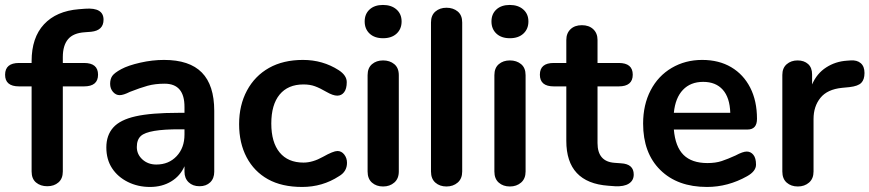

<svg xmlns="http://www.w3.org/2000/svg" viewBox="-27 -741 3482 769"><path d="M224.6 -512.2V-488.8H309.6Q365.7 -488.8 365.7 -441.9Q365.7 -395 309.6 -395H224.6V-54.2Q224.6 -25.4 207 -10.3Q189.5 4.9 162.4 4.9Q135.3 4.9 117.4 -10Q99.6 -24.9 99.6 -54.2V-395H49.3Q-6.8 -395 -6.6 -441.9Q-6.3 -488.8 49.3 -488.8H99.6V-496.1Q99.6 -590.3 149.2 -643.6Q198.7 -696.8 288.6 -704.1L314.5 -706.1Q387.7 -711.4 387.7 -662.1Q387.7 -619.1 338.4 -613.8L312.5 -611.8Q266.6 -608.9 245.6 -584Q224.6 -559.1 224.6 -512.2Z M711.9 -202.1V-223.1H693.8Q566.4 -223.6 537.1 -196.3Q521 -181.6 521 -152.1Q521 -122.6 543.5 -102.3Q565.9 -82 599.1 -82Q648.9 -82 680.4 -115.5Q711.9 -148.9 711.9 -202.1ZM711.9 -312Q712.4 -405.8 632.3 -405.8Q594.2 -405.8 564.2 -397.5Q534.2 -389.2 493.2 -373Q467.3 -359.9 452.1 -359.9Q437 -359.9 425.5 -373Q414.1 -386.2 414.1 -405.3Q414.1 -424.3 422.6 -436.8Q431.2 -449.2 458.7 -464.1Q486.3 -479 534.7 -490Q583 -501 629.9 -501Q731.9 -501 781.5 -450.4Q831.1 -399.9 831.1 -296.9V-53.2Q831.1 -26.4 814.9 -10.7Q798.8 4.9 772 4.9Q745.1 4.9 728.5 -11Q711.9 -26.9 711.9 -53.2V-75.2Q694.8 -36.1 658.4 -14.2Q622.1 7.8 573.7 7.8Q525.4 7.8 485.1 -12.2Q444.8 -32.2 421.9 -67.1Q398.9 -102.1 398.9 -150.6Q398.9 -199.2 426.5 -230.2Q454.1 -261.2 516.1 -275.1Q578.1 -289.1 687 -289.1H711.9Z M1329.6 -460Q1361.8 -439 1361.8 -412.1Q1361.8 -385.3 1351.3 -371.6Q1340.8 -357.9 1323.7 -357.9Q1306.6 -357.9 1280.5 -373Q1254.4 -388.2 1234.4 -395.5Q1214.4 -402.8 1188.5 -402.8Q1126.5 -402.8 1093 -362.3Q1059.6 -321.8 1059.6 -246.3Q1059.6 -170.9 1093 -130.4Q1126.5 -89.8 1188.5 -89.8Q1225.6 -89.8 1266.8 -113Q1308.1 -136.2 1324.5 -136.2Q1340.8 -136.2 1351.8 -122.1Q1362.8 -107.9 1362.8 -88.9Q1362.8 -53.7 1330.6 -35.2Q1264.6 7.8 1183.1 7.8Q1101.6 7.8 1046.1 -23.2Q990.7 -54.2 960.7 -111.1Q930.7 -168 930.7 -243.9Q930.7 -319.8 962.2 -378.4Q993.7 -437 1050.5 -469Q1107.4 -501 1186.5 -501Q1265.6 -501 1329.6 -460Z M1445.3 -54.2V-439.9Q1445.3 -468.8 1462.9 -483.9Q1480.5 -499 1507.3 -499Q1534.2 -499 1552.2 -484.1Q1570.3 -469.2 1570.3 -439.9V-54.2Q1570.3 -25.4 1552.2 -9.8Q1534.2 5.9 1507.3 5.9Q1480.5 5.9 1462.9 -9.5Q1445.3 -24.9 1445.3 -54.2ZM1453.4 -606.4Q1433.6 -625 1433.6 -655Q1433.6 -685.1 1453.4 -703.1Q1473.1 -721.2 1506.8 -721.2Q1540.5 -721.2 1561 -703.1Q1581.5 -685.1 1581.5 -655Q1581.5 -625 1561.5 -606.4Q1541.5 -587.9 1507.3 -587.9Q1473.1 -587.9 1453.4 -606.4Z M1699.2 -54.2V-650.9Q1699.2 -679.7 1716.8 -694.8Q1734.4 -710 1761.2 -710Q1788.1 -710 1806.2 -695.1Q1824.2 -680.2 1824.2 -650.9V-54.2Q1824.2 -25.4 1806.2 -9.8Q1788.1 5.9 1761.2 5.9Q1734.4 5.9 1716.8 -9.5Q1699.2 -24.9 1699.2 -54.2Z M1953.1 -54.2V-439.9Q1953.1 -468.8 1970.7 -483.9Q1988.3 -499 2015.1 -499Q2042 -499 2060.1 -484.1Q2078.1 -469.2 2078.1 -439.9V-54.2Q2078.1 -25.4 2060.1 -9.8Q2042 5.9 2015.1 5.9Q1988.3 5.9 1970.7 -9.5Q1953.1 -24.9 1953.1 -54.2ZM1961.2 -606.4Q1941.4 -625 1941.4 -655Q1941.4 -685.1 1961.2 -703.1Q1981 -721.2 2014.6 -721.2Q2048.3 -721.2 2068.8 -703.1Q2089.4 -685.1 2089.4 -655Q2089.4 -625 2069.3 -606.4Q2049.3 -587.9 2015.1 -587.9Q1981 -587.9 1961.2 -606.4Z M2451.2 -395H2366.2V-168Q2366.2 -93.8 2434.1 -88.9L2460.9 -86.9Q2511.2 -84 2511.2 -42Q2511.2 -18.1 2491.7 -5.6Q2472.2 6.8 2436 4.9L2409.2 2.9Q2241.2 -9.3 2241.2 -176.8V-395H2190.9Q2135.3 -395 2135.3 -441.9Q2135.3 -488.8 2190.9 -488.8H2241.2V-581.1Q2241.2 -607.9 2258.1 -624Q2274.9 -640.1 2303.5 -640.1Q2332 -640.1 2349.1 -624Q2366.2 -607.9 2366.2 -581.1V-488.8H2451.2Q2507.3 -488.8 2507.3 -441.9Q2507.3 -395 2451.2 -395Z M2671.9 -289.1H2897.9Q2896 -350.1 2867.9 -381.6Q2839.8 -413.1 2789.3 -413.1Q2738.8 -413.1 2708.3 -381.1Q2677.7 -349.1 2671.9 -289.1ZM2965.3 -35.2Q2888.7 7.8 2804.7 7.8Q2686.5 7.8 2617.7 -60.1Q2548.8 -127.9 2548.8 -246.1Q2548.8 -321.3 2578.9 -379.2Q2608.9 -437 2663.3 -469Q2717.8 -501 2785.2 -501Q2852.5 -501 2901.6 -471.9Q2950.7 -442.9 2977.8 -389.9Q3004.9 -336.9 3004.9 -265.1Q3004.9 -222.2 2966.8 -222.2H2671.9Q2677.7 -153.3 2710.7 -120.6Q2743.7 -87.9 2806.6 -87.9Q2838.9 -87.9 2863.3 -95.9Q2887.7 -104 2918.9 -118.2Q2948.7 -134.3 2964.4 -134Q2980 -133.8 2990.5 -120.8Q3001 -107.9 3001 -81.5Q3001 -55.2 2965.3 -35.2Z M3375.5 -392.1 3345.7 -389.2Q3286.6 -383.3 3259 -349.1Q3231.4 -314.9 3231.4 -264.2V-54.2Q3231.4 -25.4 3213.4 -9.8Q3195.3 5.9 3168.5 5.9Q3141.6 5.9 3124 -9.5Q3106.4 -24.9 3106.4 -54.2V-440.9Q3106.4 -468.8 3124 -483.9Q3141.6 -499 3167.5 -499Q3193.4 -499 3209.5 -484.6Q3225.6 -470.2 3225.6 -442.9V-402.8Q3244.6 -446.8 3282 -470.9Q3319.3 -495.1 3365.7 -498L3379.4 -499Q3405.3 -501 3420.4 -488Q3435.5 -475.1 3435.5 -448.7Q3435.5 -422.4 3422.6 -409.2Q3409.7 -396 3375.5 -392.1Z"/></svg>

Font: Nunito-Bold
Style: Bold
Weight: 700
Designer: Vernon Adams
Foundry: newtypography
Version: Version 3.000